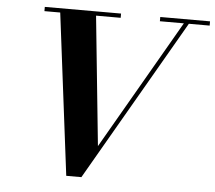

<svg xmlns="http://www.w3.org/2000/svg" viewBox="-53 -808 982 878"><g transform="rotate(5 438.0 -369.5)"><path d="M415 -137 354.5 -730.5H467.5V-750H117.5V-730.5H190L282.5 11H352L780.5 -730.5H876V-750H647.5V-730.5H757.5Z"/></g></svg>

Font: Bodoni* 11pt
Style: Bold Italic
Weight: 700
Italic angle: -13°
Version: Version 2.3